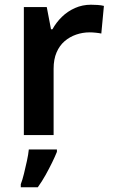

<svg xmlns="http://www.w3.org/2000/svg" viewBox="-20 -572 479 813"><path d="M365 -552Q377 -552 393 -551Q409 -550 420 -547L409 -430Q400 -432 385.5 -433.5Q371 -435 360 -435Q330 -435 302.5 -425.5Q275 -416 253.5 -397.5Q232 -379 219.5 -350Q207 -321 207 -281V0H81V-542H178L196 -448H202Q218 -477 242 -500.5Q266 -524 297.5 -538Q329 -552 365 -552ZM221 71Q213 91 200.5 116.5Q188 142 173 169Q158 196 140 221H68V208Q75 190 81.5 163.5Q88 137 94 109.5Q100 82 102 61H221Z"/></svg>

Font: Noto Sans Hebrew SemiBold
Style: Regular
Weight: 600
Designer: Monotype Design Team
Foundry: Monotype Imaging Inc.
Version: Version 2.003